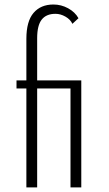

<svg xmlns="http://www.w3.org/2000/svg" viewBox="-20 -815 472 835"><path d="M51.8 -430.2V-465.3H94.7V-646Q94.7 -722.7 126 -759Q157.2 -795.4 212.4 -795.4Q246.1 -795.4 276.1 -779.1Q306.2 -762.7 321.3 -735.8L294.9 -711.4Q286.1 -730.5 264.6 -742.7Q243.2 -754.9 221.2 -754.9Q181.2 -754.9 161.4 -729.7Q141.6 -704.6 141.6 -648.9V-465.3H333.5V0H286.6V-430.2H141.6V0H94.7V-430.2Z"/></svg>

Font: Spartan MB Light
Style: Regular
Weight: 300
Designer: Matt Bailey, Mirko Velimirovic
Foundry: Matt Bailey
Version: Version 1.005